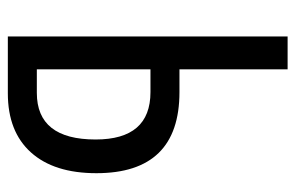

<svg xmlns="http://www.w3.org/2000/svg" viewBox="-152 -602 754 490"><g transform="rotate(90 225.0 -357.0)"><path d="M73 0V-714H157V-438H215Q422 -438 422 -226Q422 -118 369 -59Q316 0 218 0ZM157 -74H217Q336 -74 336 -224Q336 -364 215 -364H157Z"/></g></svg>

Font: Noto Sans ExtraCondensed
Style: Regular
Weight: 400
Width: 2
Designer: Monotype Design Team
Foundry: Monotype Imaging Inc.
Version: Version 2.013; ttfautohint (v1.8.4.7-5d5b)